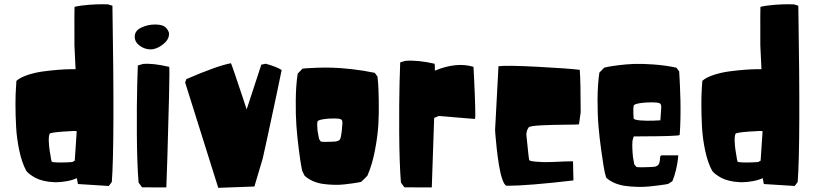

<svg xmlns="http://www.w3.org/2000/svg" viewBox="-20 -881 3852 908"><path d="M57.6 -498.5Q75.2 -514.6 110.6 -526.4Q146 -538.1 183.8 -543.2Q221.7 -548.3 256.8 -551Q292 -553.7 314.5 -553.7H337.4L332 -666.5Q331.5 -848.1 332.5 -848.6Q361.8 -855.5 401.4 -858.4Q440.9 -861.3 465.8 -860.8L490.7 -860.4L511.7 -854Q522.5 -198.7 508.8 -20.5L494.6 -1.5L348.6 -10.7L343.3 -38.6Q324.2 -29.3 296.9 -24.4Q269.5 -19.5 252 -19.5H234.4Q208 -20.5 184.8 -26.4Q161.6 -32.2 147.5 -40Q133.3 -47.9 123 -55.4Q112.8 -63 108.4 -68.4L104 -73.7Q83.5 -111.3 71.3 -168.7Q59.1 -226.1 56.2 -281.5Q53.2 -336.9 53.2 -387Q53.2 -437 55.7 -467.8ZM214.8 -248.5Q210 -236.8 210.7 -214.1Q211.4 -191.4 214.8 -168.9L218.8 -146Q221.7 -122.1 224.6 -116.7Q226.6 -113.3 251 -112.8Q275.4 -112.3 298.8 -113.3L321.8 -114.7L333.5 -121.1L342.8 -260.3Q340.3 -263.2 279.8 -258.8Q219.2 -254.4 214.8 -248.5Z M651.9 4.9 635.3 -17.6Q627.9 -110.8 627.2 -249.3Q626.5 -387.7 628.9 -479.5L631.8 -571.3L656.2 -578.6Q701.7 -583 779.8 -564.9Q782.7 -564.5 779.3 -421.9Q775.9 -279.3 771.5 -136.7L766.6 5.4ZM779.3 -719.7Q779.3 -693.4 750 -670.4Q720.7 -647.5 691.9 -647.5Q664.6 -647.5 640.9 -664.6Q617.2 -681.6 617.2 -708Q617.2 -735.8 648.2 -750.5Q679.2 -765.1 712.4 -765.1Q737.8 -765.1 752.9 -758.3Q768.1 -751.5 776.9 -731.9Q779.3 -728 779.3 -719.7Z M1222.7 -132.3 1183.1 1 1012.2 7.3 855.5 -491.2 861.3 -506.8Q1006.3 -569.8 1072.3 -582Q1073.2 -582 1091.8 -527.6Q1110.4 -473.1 1128.4 -418.5L1146.5 -363.8L1215.8 -575.2L1236.8 -579.6Q1289.6 -564.9 1312 -549.8Q1312.5 -549.3 1290.3 -445.1Q1268.1 -340.8 1245.6 -236.3Z M1599.1 -295.4Q1600.6 -312.5 1592.5 -316.7Q1584.5 -320.8 1560.5 -320.8Q1531.2 -320.8 1511.7 -317.6Q1492.2 -314.5 1487.3 -311.5L1482.4 -308.6Q1480 -302.7 1480 -291Q1480 -279.3 1481.4 -267.6L1482.9 -255.9L1488.8 -224.1L1496.6 -212.4Q1499.5 -210 1517.6 -210Q1535.6 -210 1551.8 -210.9L1568.4 -211.9L1571.3 -212.9Q1574.7 -213.9 1578.1 -214.8L1581.1 -216.3Q1585 -216.8 1587.9 -222.2Q1590.8 -227.5 1592.8 -238.3Q1594.7 -249 1595.7 -256.6Q1596.7 -264.2 1597.7 -278.3Q1598.6 -292.5 1599.1 -295.4ZM1752 -536.6 1765.1 -519Q1766.6 -507.3 1768.3 -486.8Q1770 -466.3 1771.2 -406.7Q1772.5 -347.2 1769.3 -292Q1766.1 -236.8 1752.9 -168.5Q1739.7 -100.1 1717.3 -49.8Q1715.3 -47.9 1712.4 -44.9Q1709.5 -42 1702.9 -35.4Q1696.3 -28.8 1692.1 -24.7Q1688 -20.5 1688 -21L1677.2 -18.6Q1666.5 -16.6 1648.2 -13.9Q1629.9 -11.2 1607.2 -8.8Q1584.5 -6.3 1558.3 -7.1Q1532.2 -7.8 1507.6 -11.2Q1482.9 -14.6 1459.5 -24.9Q1436 -35.2 1419.9 -50.8L1408.7 -74.2Q1406.7 -84.5 1403.3 -103.3Q1399.9 -122.1 1392.8 -177.2Q1385.7 -232.4 1381.8 -285.2Q1377.9 -337.9 1378.7 -407.2Q1379.4 -476.6 1387.7 -532.7L1410.6 -556.2Q1417 -557.1 1428.2 -558.1Q1439.5 -559.1 1475.8 -560.5Q1512.2 -562 1550 -561Q1587.9 -560.1 1643.3 -554Q1698.7 -547.9 1752 -536.6Z M2036.6 -546.9Q2139.6 -589.4 2219.2 -564.9Q2219.7 -558.1 2220.2 -546.1Q2220.7 -534.2 2222.4 -501.7Q2224.1 -469.2 2225.1 -440.9Q2226.1 -412.6 2227.1 -383.1Q2228 -353.5 2227.8 -335.9Q2227.5 -318.4 2226.1 -318.4L2054.7 -332.5L2033.2 -323.2L2022 5.4L1892.6 4.9L1876 -17.6Q1868.7 -110.8 1867.9 -252.9Q1867.2 -395 1869.6 -490.2L1872.6 -585.9L1897 -593.3Q1957 -597.7 2035.2 -579.6Q2036.6 -579.6 2036.6 -546.9Z M2321.3 -265.6 2337.4 -567.9Q2376.5 -572.8 2521.2 -565.2Q2666 -557.6 2721.7 -550.8Q2726.1 -495.6 2726.1 -349.6Q2726.1 -349.6 2718.3 -293.9Q2718.8 -293 2718.8 -293Q2712.4 -291.5 2653.6 -291.3Q2594.7 -291 2540 -288.3Q2485.4 -285.6 2480 -278.3Q2474.1 -270.5 2471.7 -260.7Q2469.2 -251 2469.2 -245.1L2469.7 -239.3Q2480.5 -129.4 2482.9 -123.5Q2486.3 -118.7 2514.6 -116.5Q2543 -114.3 2557.1 -114.3Q2586.4 -114.3 2622.1 -116.2Q2657.7 -118.2 2689.9 -118.2L2691.9 -27.8Q2476.1 -2.4 2375.5 -2.4Q2364.7 -5.9 2355.2 -34.2Q2345.7 -62.5 2339.6 -100.6Q2333.5 -138.7 2329.3 -176.3Q2325.2 -213.9 2323.2 -239.7Z M3107.4 -146.5H3187.5Q3188 -145.5 3185.8 -126.2Q3183.6 -106.9 3176.5 -76.4Q3169.4 -45.9 3159.7 -23.9Q3158.2 -22.9 3156.2 -21.7Q3154.3 -20.5 3149.7 -17.6Q3145 -14.6 3142.1 -12.7Q3139.2 -10.7 3139.2 -11.2L3127 -8.8Q3115.2 -6.8 3094.7 -4.2Q3074.2 -1.5 3048.8 1Q3023.4 3.4 2994.6 2.7Q2965.8 2 2939 -1.5Q2912.1 -4.9 2887.5 -15.1Q2862.8 -25.4 2846.7 -41L2840.3 -64.5Q2837.9 -75.7 2834.5 -95.2Q2831.1 -114.7 2823 -172.6Q2814.9 -230.5 2810.3 -285.2Q2805.7 -339.8 2805.9 -410.6Q2806.2 -481.4 2814.5 -537.6L2837.4 -561Q2843.8 -562.5 2855 -564.9Q2866.2 -567.4 2902.6 -572.3Q2939 -577.1 2976.8 -578.6Q3014.6 -580.1 3070.1 -576.2Q3125.5 -572.3 3178.7 -561L3191.9 -543.5Q3192.4 -536.6 3193.1 -524.2Q3193.8 -511.7 3195.6 -474.9Q3197.3 -438 3198 -403.3Q3198.7 -368.7 3198 -323.7Q3197.3 -278.8 3194.3 -243.2Q3194.3 -239.3 3139.9 -237.8Q3085.4 -236.3 3031.2 -236.3L2977.1 -235.8L2973.1 -223.6Q2970.2 -216.3 2970.2 -197Q2970.2 -177.7 2971.7 -157.2L2973.6 -137.2L2979.5 -104L2988.8 -92.3Q2992.2 -89.8 3012 -89.8Q3031.7 -89.8 3049.8 -90.8L3068.4 -91.8Q3073.7 -92.3 3078.1 -93Q3082.5 -93.8 3085.7 -95.9Q3088.9 -98.1 3091.3 -99.6Q3093.8 -101.1 3095.5 -105.2Q3097.2 -109.4 3098.1 -110.8Q3099.1 -112.3 3099.9 -117.9Q3100.6 -123.5 3100.8 -125Q3101.1 -126.5 3101.8 -133.3Q3102.5 -140.1 3102.5 -141.6ZM2976.6 -321.8Q2977.1 -314 3008.5 -311.5Q3040 -309.1 3071.3 -310.5L3103 -312Q3106 -357.9 3106.9 -369.1Q3108.9 -387.7 3099.9 -392.3Q3090.8 -397 3064.5 -397Q3032.2 -397 3010.7 -393.8Q2989.3 -390.6 2983.4 -387.2L2978 -383.8Q2973.1 -376.5 2976.6 -321.8Z M3301.3 -498.5Q3318.8 -514.6 3354.2 -526.4Q3389.6 -538.1 3427.5 -543.2Q3465.3 -548.3 3500.5 -551Q3535.6 -553.7 3558.1 -553.7H3581.1L3575.7 -666.5Q3575.2 -848.1 3576.2 -848.6Q3605.5 -855.5 3645 -858.4Q3684.6 -861.3 3709.5 -860.8L3734.4 -860.4L3755.4 -854Q3766.1 -198.7 3752.4 -20.5L3738.3 -1.5L3592.3 -10.7L3586.9 -38.6Q3567.9 -29.3 3540.5 -24.4Q3513.2 -19.5 3495.6 -19.5H3478Q3451.7 -20.5 3428.5 -26.4Q3405.3 -32.2 3391.1 -40Q3377 -47.9 3366.7 -55.4Q3356.4 -63 3352.1 -68.4L3347.7 -73.7Q3327.1 -111.3 3314.9 -168.7Q3302.7 -226.1 3299.8 -281.5Q3296.9 -336.9 3296.9 -387Q3296.9 -437 3299.3 -467.8ZM3458.5 -248.5Q3453.6 -236.8 3454.3 -214.1Q3455.1 -191.4 3458.5 -168.9L3462.4 -146Q3465.3 -122.1 3468.3 -116.7Q3470.2 -113.3 3494.6 -112.8Q3519 -112.3 3542.5 -113.3L3565.4 -114.7L3577.1 -121.1L3586.4 -260.3Q3584 -263.2 3523.4 -258.8Q3462.9 -254.4 3458.5 -248.5Z"/></svg>

Font: Noot
Style: Regular
Weight: 400
Designer: Amos Jerbi
Foundry: Amos Jerbi
Version: Version 1.000;PS 001.001;hotconv 1.0.56